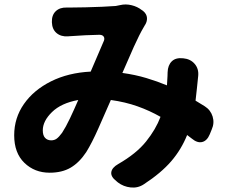

<svg xmlns="http://www.w3.org/2000/svg" viewBox="-20 -793 1040 866"><path d="M807 -530Q839 -527 858 -505Q877 -483 874 -451Q871 -421 868 -393Q865 -365 862 -339L903 -314Q930 -297 939 -267.5Q948 -238 935 -209L926 -187Q914 -158 892 -152.5Q870 -147 845 -168L824 -184Q798 -119 752.5 -66Q707 -13 629 38Q602 56 569.5 52.5Q537 49 512 30L505 24Q479 4 482 -16.5Q485 -37 513 -53Q595 -100 639 -155Q683 -210 704 -266Q655 -294 600 -313.5Q545 -333 480 -342Q452 -278 423.5 -213.5Q395 -149 369 -107Q338 -60 299 -37Q260 -14 204 -14Q136 -14 90 -58.5Q44 -103 44 -183Q44 -261 88 -324Q132 -387 210 -426Q288 -465 389 -470L446 -603Q454 -618 448 -627.5Q442 -637 425 -636Q368 -635 300 -630Q293 -630 291 -629.5Q289 -629 287 -629Q255 -627 235 -644Q215 -661 214 -693Q213 -725 231.5 -742.5Q250 -760 281 -759Q286 -759 283 -759Q280 -759 296 -759Q326 -759 365 -760Q404 -761 441 -762.5Q478 -764 502 -766L522 -770Q547 -776 573.5 -769.5Q600 -763 619 -748L625 -744Q642 -730 643 -712Q644 -694 632 -677Q631 -676 628 -670Q609 -638 583.5 -581.5Q558 -525 532 -464Q590 -456 640 -441Q690 -426 733 -408L734 -424Q735 -437 735.5 -450Q736 -463 736 -467Q737 -499 755 -516.5Q773 -534 807 -530ZM333 -342Q256 -328 214.5 -287.5Q173 -247 173 -205Q173 -182 183.5 -171Q194 -160 211 -160Q225 -160 235.5 -167.5Q246 -175 260 -194Q277 -220 295.5 -259Q314 -298 333 -342Z"/></svg>

Font: Chiron GoRound TC EB
Style: Regular
Weight: 700
Designer: Ryoko NISHIZUKA 西塚涼子 (kana, bopomofo & ideographs); Paul D. Hunt (Latin, Greek & Cyrillic); Sandoll Communications 산돌커뮤니
Foundry: Adobe
Version: Version 1.000;hotconv 1.1.1;makeotfexe 2.6.0